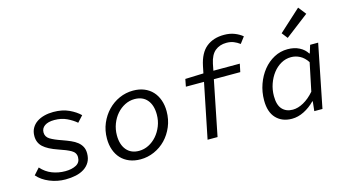

<svg xmlns="http://www.w3.org/2000/svg" viewBox="-86 -1099 2571 1432"><g transform="rotate(-15 1200.0 -382.5)"><path d="M270 12Q207 12 148.5 -12Q90 -36 55 -77L99 -126Q135 -85 183 -66.5Q231 -48 284 -48Q335 -48 368.5 -66Q402 -84 402 -125Q402 -160 368.5 -179Q335 -198 274 -218Q198 -244 163 -276.5Q128 -309 128 -360Q128 -395 142.5 -421Q157 -447 182 -464Q207 -481 240 -489.5Q273 -498 310 -498Q380 -498 431 -474Q482 -450 513 -419L470 -372Q440 -398 398 -418Q356 -438 302 -438Q254 -438 227.5 -419.5Q201 -401 201 -369Q201 -335 231.5 -316Q262 -297 321 -277Q355 -265 383.5 -252.5Q412 -240 432 -224Q452 -208 463.5 -186.5Q475 -165 475 -135Q475 -96 459 -68Q443 -40 415 -22Q387 -4 350 4Q313 12 270 12Z M850 12Q802 12 764 -3.5Q726 -19 700 -47Q674 -75 660 -114.5Q646 -154 646 -201Q646 -265 669 -319Q692 -373 730.5 -413Q769 -453 819.5 -475.5Q870 -498 926 -498Q974 -498 1011.5 -482.5Q1049 -467 1075 -439Q1101 -411 1115 -371.5Q1129 -332 1129 -285Q1129 -221 1106 -166.5Q1083 -112 1045 -72.5Q1007 -33 956 -10.5Q905 12 850 12ZM855 -52Q894 -52 929.5 -70Q965 -88 992 -119Q1019 -150 1035.5 -191.5Q1052 -233 1052 -280Q1052 -352 1017.5 -393Q983 -434 920 -434Q881 -434 845.5 -416Q810 -398 783 -367Q756 -336 740 -294.5Q724 -253 724 -206Q724 -135 758.5 -93.5Q793 -52 855 -52Z M1369 0 1455 -424H1315L1326 -481L1467 -486L1478 -540Q1498 -637 1552 -680.5Q1606 -724 1689 -724Q1734 -724 1769.5 -710Q1805 -696 1830 -675L1793 -626Q1770 -643 1746 -652.5Q1722 -662 1691 -662Q1639 -662 1603.5 -633Q1568 -604 1554 -537L1544 -486H1748L1735 -424H1531L1446 0Z M2019 12Q1943 12 1897.5 -35.5Q1852 -83 1852 -174Q1852 -239 1873 -298Q1894 -357 1930 -401.5Q1966 -446 2014.5 -472Q2063 -498 2119 -498Q2171 -498 2209.5 -478Q2248 -458 2268 -425H2272L2291 -486H2353L2256 0H2193L2201 -74H2197Q2159 -35 2112.5 -11.5Q2066 12 2019 12ZM2042 -52Q2082 -52 2125.5 -76Q2169 -100 2209 -146L2254 -362Q2229 -400 2196.5 -417Q2164 -434 2129 -434Q2087 -434 2051 -413.5Q2015 -393 1988.5 -358.5Q1962 -324 1946.5 -279.5Q1931 -235 1931 -186Q1931 -117 1961 -84.5Q1991 -52 2042 -52ZM2143 -579 2108 -624 2276 -777 2323 -717Z"/></g></svg>

Font: Source Code Pro
Style: Italic
Weight: 400
Italic angle: -11°
Monospace: yes
Designer: Paul D. Hunt, Teo Tuominen
Foundry: Adobe Systems Incorporated
Version: Version 1.050;PS 1.000;hotconv 16.6.51;makeotf.lib2.5.65220